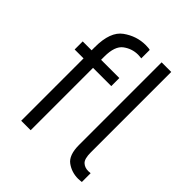

<svg xmlns="http://www.w3.org/2000/svg" viewBox="-197 -832 960 960"><g transform="rotate(45 283.0 -352.0)"><path d="M43 -441V-498H106V-521Q106 -630 160.5 -669Q215 -708 279 -708Q291 -708 299.5 -707Q308 -706 310 -705V-645Q308 -645 302 -646Q296 -647 286 -647Q243 -647 208 -621Q173 -595 173 -521V-498H302V-441H173V0H106V-441ZM464 -703V-134Q464 -89 480 -74Q496 -59 521 -59L537 -60V2Q535 2 528 3Q521 4 512 4Q467 4 431.5 -21.5Q396 -47 396 -119V-703Z"/></g></svg>

Font: Museo Sans Light
Style: Regular
Weight: 300
Designer: Jos Buivenga
Foundry: Jos Buivenga & Rosetta Type Foundry (extension, remastering)
Version: Version 3.600;PS 1.000;hotconv 1.0.88;makeotf.lib2.5.647800;